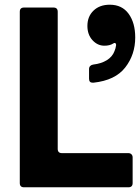

<svg xmlns="http://www.w3.org/2000/svg" viewBox="-20 -795 594 815"><path d="M82 0Q64 0 64 -18V-745Q64 -763 82 -763H207Q225 -763 225 -745V-163Q225 -145 243 -145H525Q533 -145 538 -140Q543 -135 543 -127V-18Q543 0 525 0ZM373 -444Q358 -444 358 -461V-502Q358 -510 363 -515Q368 -520 376 -521Q410 -525 433.5 -539.5Q457 -554 466 -578Q471 -589 473 -604Q473 -610 469 -612Q465 -614 460 -610Q446 -601 423 -601Q394 -601 372.5 -624.5Q351 -648 351 -685Q351 -725 377 -750Q403 -775 446 -775Q498 -775 526 -736.5Q554 -698 554 -636Q554 -563 511.5 -508.5Q469 -454 377 -444Z"/></svg>

Font: Open Sauce Two ExtraBold
Style: Regular
Weight: 800
Designer: Alfredo Marco Pradil
Foundry: Creative Sauce Fz LLC
Version: Version 1.477